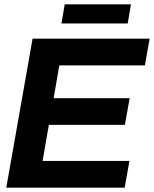

<svg xmlns="http://www.w3.org/2000/svg" viewBox="-20 -864 709 884"><path d="M9 0 130 -686H669L647 -563H253L227 -412H577L555 -289H205L176 -123H576L554 0ZM263 -756 278 -844H583L568 -756Z"/></svg>

Font: Archivo VF Beta
Style: Italic
Weight: 400
Italic angle: -10°
Designer: Hector Gatti
Foundry: Omnibus-Type
Version: Version 1.002